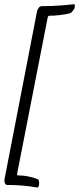

<svg xmlns="http://www.w3.org/2000/svg" viewBox="-29 -751 364 883"><path d="M142.6 111.3Q109.4 105.5 75.2 102.5Q41 99.6 3.9 99.6Q-2.9 99.6 -6.3 91.8Q-9.8 84 -8.8 76.2L141.6 -700.2Q143.6 -707 148.9 -714.8Q154.3 -722.7 164.1 -722.7Q186.5 -722.7 210.4 -723.6Q234.4 -724.6 259.8 -726.6L310.5 -731.4Q315.4 -731.4 315.4 -725.6Q315.4 -714.8 310.5 -707Q305.7 -700.2 300.8 -695.3Q295.9 -690.4 287.1 -688.5Q268.6 -684.6 245.6 -681.6Q222.7 -678.7 198.2 -678.7Q192.4 -678.7 190.4 -670.9L49.8 47.9Q47.9 55.7 54.7 55.7Q76.2 55.7 99.6 60.1Q123 64.5 144.5 73.2Q153.3 77.1 150.4 99.6Q149.4 104.5 147 108.4Q144.5 112.3 142.6 111.3Z"/></svg>

Font: Crimson Text
Style: Italic
Weight: 400
Italic angle: -11°
Designer: Sebastian Kosch
Foundry: Sebastian Kosch
Version: Version 1.100; ttfautohint (v1.8.4)